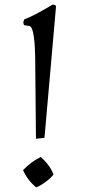

<svg xmlns="http://www.w3.org/2000/svg" viewBox="-20 -793 375 833"><path d="M136 -191 133 -507Q133 -675 108 -680L84 -684L81 -696L85 -709Q127 -724 208 -773Q223 -773 223 -764L173 -195ZM137 20Q99 -11 80 -55Q117 -93 157 -112Q198 -75 212 -36Q202 -22 179.5 -5Q157 12 137 20Z"/></svg>

Font: Rosarivo
Style: Regular
Weight: 400
Designer: Pablo Ugerman
Foundry: Pablo Ugerman
Version: Version 1.003